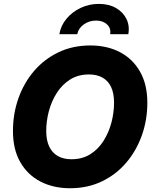

<svg xmlns="http://www.w3.org/2000/svg" viewBox="-20 -976 809 1006"><path d="M347.2 10.3Q259.3 10.3 191.7 -24.9Q124 -60.1 85.9 -127Q47.9 -193.8 47.9 -289.6Q47.9 -379.9 76.4 -460.7Q105 -541.5 158.2 -603.8Q211.4 -666 286.1 -701.9Q360.8 -737.8 453.1 -737.8Q541 -737.8 608.2 -702.9Q675.3 -668 713.6 -600.8Q752 -533.7 752 -437.5Q752 -347.2 723.1 -266.4Q694.3 -185.5 641.1 -123.3Q587.9 -61 513.4 -25.4Q439 10.3 347.2 10.3ZM354.5 -141.6Q411.1 -141.6 453.1 -168Q495.1 -194.3 522.7 -238.3Q550.3 -282.2 564 -334.5Q577.6 -386.7 577.6 -438Q577.6 -486.8 562.3 -519.8Q546.9 -552.7 517.3 -569.3Q487.8 -585.9 445.8 -585.9Q389.6 -585.9 347.4 -559.3Q305.2 -532.7 277.3 -488.8Q249.5 -444.8 235.8 -392.8Q222.2 -340.8 222.2 -289.6Q222.2 -241.2 237.8 -208.3Q253.4 -175.3 283 -158.4Q312.5 -141.6 354.5 -141.6ZM498 -955.6Q549.8 -955.6 587.2 -934.3Q624.5 -913.1 642.3 -877.2Q660.2 -841.3 652.3 -796.9H557.1Q562.5 -827.6 541 -847.9Q519.5 -868.2 483.4 -868.2Q447.3 -868.2 418.9 -847.9Q390.6 -827.6 385.3 -796.9H291Q298.3 -841.3 327.9 -877.2Q357.4 -913.1 401.9 -934.3Q446.3 -955.6 498 -955.6Z"/></svg>

Font: Inter 17pt ExtraBold
Style: Italic
Weight: 800
Italic angle: -9.3988°
Version: Version 4.001;git-66647c0bb